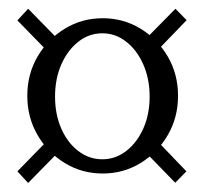

<svg xmlns="http://www.w3.org/2000/svg" viewBox="-20 -476 463 436"><path d="M213.4 -82Q166 -82 127.2 -105.7Q88.4 -129.4 65.2 -169.4Q42 -209.5 42 -258.3Q42 -307.6 65.2 -347.4Q88.4 -387.2 127.2 -410.9Q166 -434.6 213.4 -434.6Q260.3 -434.6 299.1 -410.9Q337.9 -387.2 361.1 -347.4Q384.3 -307.6 384.3 -258.3Q384.3 -209.5 361.1 -169.4Q337.9 -129.4 299.1 -105.7Q260.3 -82 213.4 -82ZM43.9 -60.5 19.5 -86.9 97.2 -166.5 119.6 -137.7ZM377.9 -61 305.7 -135.3 333.5 -159.7 403.3 -86.9ZM212.4 -114.3Q242.2 -114.3 266.6 -133.1Q291 -151.9 305.4 -184.1Q319.8 -216.3 319.8 -256.8Q319.8 -296.9 305.4 -329.6Q291 -362.3 266.6 -381.3Q242.2 -400.4 212.4 -400.4Q182.1 -400.4 157.7 -381.1Q133.3 -361.8 119.1 -329.3Q105 -296.9 105 -256.8Q105 -216.3 119.1 -184.1Q133.3 -151.9 157.7 -133.1Q182.1 -114.3 212.4 -114.3ZM93.3 -354 19.5 -429.7 43.9 -456.1 117.2 -381.3ZM334 -357.9 308.1 -384.8 378.4 -456.1 403.8 -430.2Z"/></svg>

Font: Lateef Light
Style: Regular
Weight: 300
Designer: SIL International
Foundry: SIL International
Version: Version 4.200